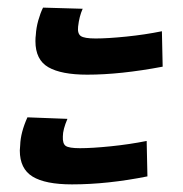

<svg xmlns="http://www.w3.org/2000/svg" viewBox="-20 -542 480 504"><path d="M73 -434Q73 -444 74 -450Q75 -469 80.5 -488.5Q86 -508 93 -522L197 -519Q188 -499 185 -472Q183 -454 192 -447.5Q201 -441 231 -441Q263 -441 312 -446Q361 -451 405 -460L407 -367Q296 -346 209 -346Q141 -346 107 -365.5Q73 -385 73 -434ZM32 -147 33 -161Q34 -194 52 -234L157 -230Q145 -202 145 -184Q144 -165 152.5 -159Q161 -153 190 -153Q222 -153 271 -158Q320 -163 365 -172L367 -79Q262 -58 169 -58Q99 -58 65.5 -78.5Q32 -99 32 -147Z"/></svg>

Font: FiraGO Medium
Style: Italic
Weight: 500
Italic angle: -8°
Designer: bBox Type GmbH
Foundry: bBox Type GmbH
Version: Version 1.001